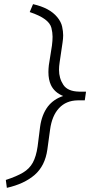

<svg xmlns="http://www.w3.org/2000/svg" viewBox="-20 -712 445 924"><path d="M13 192 8 154Q60 137 91 118.5Q122 100 138 70.5Q154 41 161 -7L173 -102Q181 -160 210 -199Q238 -235 284 -250Q242 -267 225 -303Q213 -329 213 -365Q213 -380 215 -398L230 -493Q233 -516 233 -535Q233 -555 227.5 -577.5Q222 -600 196.5 -619Q171 -638 123 -654L139 -692Q179 -683 208 -667.5Q237 -652 255.5 -629.5Q274 -607 279 -584Q284 -561 284 -542Q284 -526 281 -507L267 -412Q264 -393 264 -376Q264 -335 285 -303.5Q306 -272 361 -271H394L388 -229H353Q298 -228 264 -191.5Q230 -155 221 -88L208 7Q197 86 147 129.5Q97 173 13 192Z"/></svg>

Font: Lexend ExtLt
Style: Italic
Weight: 250
Italic angle: -8.13011°
Designer: Bonnie Shaver-Troup, Thomas Jockin
Foundry: Lexend
Version: Version 1.007